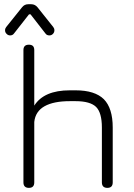

<svg xmlns="http://www.w3.org/2000/svg" viewBox="-20 -910 650 930"><path d="M120 0C120 0 120 0 120 0C102.5 0 93.5 -9 93.5 -26.5C93.5 -26.5 93.5 -26.5 93.5 -26.5C93.5 -26.5 93.5 -667.5 93.5 -667.5C93.5 -685 102.5 -693.5 120 -693.5C120 -693.5 120 -693.5 120 -693.5C137.5 -693.5 146 -685 146 -667.5C146 -667.5 146 -667.5 146 -667.5C146 -667.5 146 -398.5 146 -398.5C177.5 -448 235 -472.5 318 -472.5C318 -472.5 318 -472.5 318 -472.5C318 -472.5 346 -472.5 346 -472.5C408.5 -472.5 454 -458 483 -429.5C511.5 -400.5 526 -355 526 -292.5C526 -292.5 526 -292.5 526 -292.5C526 -292.5 526 -26.5 526 -26.5C526 -9 517.5 0 500 0C500 0 500 0 500 0C482.5 0 473.5 -9 473.5 -26.5C473.5 -26.5 473.5 -26.5 473.5 -26.5C473.5 -26.5 473.5 -292.5 473.5 -292.5C473.5 -340 464 -373.5 445.5 -392C426.5 -410.5 393.5 -420 346 -420C346 -420 346 -420 346 -420C346 -420 318 -420 318 -420C266.5 -420 225.5 -412 196 -395.5C166.5 -379 149.5 -353.5 146 -319C146 -319 146 -319 146 -319C146 -319 146 -26.5 146 -26.5C146 -9 137.5 0 120 0ZM29 -738.5C29 -738.5 29 -738.5 29 -738.5C22.5 -738.5 16.5 -741 12 -746C7 -750.5 4.5 -756.5 4.5 -763C4.5 -763 4.5 -763 4.5 -763C4.5 -766.5 5 -769.5 6 -772C7 -774.5 8.5 -776.5 10 -779C10 -779 10 -779 10 -779C10 -779 87 -875 87 -875C94.5 -884.5 104.5 -889.5 116.5 -889.5C116.5 -889.5 116.5 -889.5 116.5 -889.5C116.5 -889.5 131.5 -889.5 131.5 -889.5C143.5 -889.5 153.5 -884.5 161.5 -875C161.5 -875 161.5 -875 161.5 -875C161.5 -875 238 -779 238 -779C239.5 -776.5 241 -774.5 242 -772C243 -769.5 243.5 -766.5 243.5 -763C243.5 -763 243.5 -763 243.5 -763C243.5 -756.5 241 -750.5 236.5 -746C232 -741 226 -738.5 219 -738.5C219 -738.5 219 -738.5 219 -738.5C210.5 -738.5 204.5 -741.5 200 -748C200 -748 200 -748 200 -748C200 -748 128 -840.5 128 -840.5C128 -840.5 120.5 -840.5 120.5 -840.5C120.5 -840.5 48 -748 48 -748C43.5 -741.5 37 -738.5 29 -738.5Z"/></svg>

Font: Jura-Fortis-Regular
Style: Regular
Weight: 500
Designer: Daniel Johnson, Alexei Vanyashin, Mirko Velimirovic
Foundry: Daniel Johnson
Version: ""